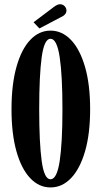

<svg xmlns="http://www.w3.org/2000/svg" viewBox="-20 -852 462 884"><path d="M212.5 11Q159.5 11 119 -31.8Q78.5 -74.5 55.8 -155Q33 -235.5 33 -349Q33 -463 55.8 -544Q78.5 -625 119 -668Q159.5 -711 212.5 -711Q266 -711 307 -668Q348 -625 371.5 -544Q395 -463 395 -349Q395 -235.5 371.5 -155Q348 -74.5 307 -31.8Q266 11 212.5 11ZM212.5 -26.5Q242 -26.5 254.8 -110.2Q267.5 -194 267.5 -349Q267.5 -504.5 254.8 -589Q242 -673.5 212.5 -673.5Q183.5 -673.5 172 -589Q160.5 -504.5 160.5 -349Q160.5 -194 172 -110.2Q183.5 -26.5 212.5 -26.5ZM161.5 -721 134.5 -749.5 228 -820Q244.5 -832.5 256.5 -832.5Q273.5 -832.5 282.5 -817Q286 -811 286 -804Q286 -783.5 258.5 -772Z"/></svg>

Font: Imbue 10pt
Style: Bold
Weight: 700
Designer: Tyler Finck
Foundry: Etcetera Type Company
Version: Version 1.102; ttfautohint (v1.8.3)